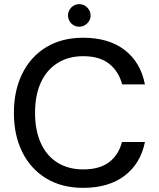

<svg xmlns="http://www.w3.org/2000/svg" viewBox="-20 -894 765 926"><path d="M381 12Q278 12 203 -33.5Q128 -79 87.5 -160.5Q47 -242 47 -350Q47 -457 87.5 -539Q128 -621 203 -666.5Q278 -712 381 -712Q504 -712 581 -653Q658 -594 679 -487H569Q553 -549 507 -586Q461 -623 381 -623Q310 -623 257.5 -590Q205 -557 177 -496Q149 -435 149 -350Q149 -265 177 -203.5Q205 -142 257.5 -109.5Q310 -77 381 -77Q461 -77 507 -112.5Q553 -148 568 -209H679Q658 -105 581 -46.5Q504 12 381 12ZM362 -765Q340 -765 324 -781Q308 -797 308 -819Q308 -842 324 -858Q340 -874 362 -874Q384 -874 400.5 -858Q417 -842 417 -819Q417 -797 400.5 -781Q384 -765 362 -765Z"/></svg>

Font: DM Sans 20pt Medium
Style: Regular
Weight: 500
Version: Version 4.004;gftools[0.9.30]